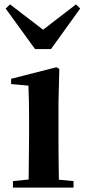

<svg xmlns="http://www.w3.org/2000/svg" viewBox="-20 -857 389 877"><path d="M25.9 -836.9 176.8 -721.2 327.1 -836.9 346.2 -817.9 212.9 -632.8H140.1L5.9 -817.9ZM109.9 0H39.1V-29.8L110.8 -37.1L112.8 -234.9V-308.1Q112.8 -358.4 112.1 -394.3Q111.3 -430.2 109.9 -465.8L30.8 -473.1V-497.1L237.8 -549.8L251 -542L247.1 -388.2V-234.9Q247.1 -207.5 247.3 -172.1Q247.6 -136.7 248 -100.8Q248.5 -64.9 249 -36.1L315.9 -29.8V0Z"/></svg>

Font: Source Han Serif TW
Style: Bold
Weight: 700
Designer: Ryoko NISHIZUKA Ë•øÂ°öÊ∂ºÂ≠ê (kana & ideographs); Frank Grie√ühammer (Latin, Greek & Cyrillic); Wenlong ZHANG Âº†ÊñáÈæô 
Foundry: Adobe
Version: Version 2.003;hotconv 1.1.1;makeotfexe 2.6.0